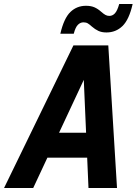

<svg xmlns="http://www.w3.org/2000/svg" viewBox="-58 -936 680 956"><path d="M-37.8 0 307.6 -710H481.2L524.6 0H382.6L359.2 -538.4L107.4 0ZM125.6 -151 188 -275.2H416L425.6 -151ZM472 -774.4Q448.6 -774.4 431.9 -782.2Q415.2 -790 399.6 -803.6Q387.6 -814.6 379 -819.7Q370.4 -824.8 357.2 -824.8Q342.2 -824.8 329.9 -812.6Q317.6 -800.4 309.2 -768H242.4Q260.4 -845.4 292.5 -876.3Q324.6 -907.2 370 -907.2Q395.2 -907.2 412.5 -899.5Q429.8 -891.8 446 -877.2Q457.6 -867 466.6 -861.9Q475.6 -856.8 486.4 -856.8Q502.4 -856.8 514.3 -869.7Q526.2 -882.6 535.6 -916H602.4Q585 -838.6 552 -806.5Q519 -774.4 472 -774.4Z"/></svg>

Font: Geist Mono
Style: Italic
Weight: 400
Italic angle: -12°
Monospace: yes
Designer: Basement.studio, Andrés Briganti, Mateo Zaragoza
Foundry: Basement.studio, Vercel, Andrés Briganti, Guido Ferreyra, Mateo Zaragoza
Version: Version 1.500